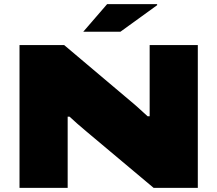

<svg xmlns="http://www.w3.org/2000/svg" viewBox="-20 -905 1047 925"><path d="M74 0V-688H289L629 -401Q635 -396 646 -386Q657 -376 669 -365Q681 -354 691 -345H701Q701 -359 701 -382.5Q701 -406 701 -428V-688H933V0H720L397 -271Q376 -288 352.5 -309Q329 -330 315 -343H306Q306 -329 306 -303.5Q306 -278 306 -252V0ZM381 -752 496 -885H737V-880L560 -752Z"/></svg>

Font: Archivo Expanded Black
Style: Regular
Weight: 900
Width: 7
Designer: Hector Gatti
Foundry: Omnibus-Type
Version: Version 2.001